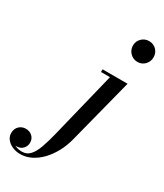

<svg xmlns="http://www.w3.org/2000/svg" viewBox="-470 -853 1030 1206"><g transform="rotate(30 44.5 -250.0)"><path d="M-110 260Q-141.5 260 -167.8 248.2Q-194 236.5 -209 217Q-224 197.5 -224 173.5Q-224 152 -214.8 136.2Q-205.5 120.5 -190 112.2Q-174.5 104 -156.5 104Q-128.5 104 -109.5 121.5Q-90.5 139 -90.5 168Q-90.5 191.5 -107.5 210.5Q-124.5 229.5 -155.5 229.5Q-182.5 229.5 -202.8 213.5Q-223 197.5 -223 173.5H-204Q-204 191.5 -190.8 206.8Q-177.5 222 -155.8 231.8Q-134 241.5 -108 241.5Q-73 241.5 -50.2 216.5Q-27.5 191.5 -11.5 146.8Q4.5 102 19 43.5L138 -440.5H73V-460H254.5L133.5 11.5Q120.5 63.5 96.2 108.8Q72 154 39.8 188Q7.5 222 -30.5 241Q-68.5 260 -110 260ZM238.5 -609.5Q207.5 -609.5 185.5 -631.8Q163.5 -654 163.5 -685Q163.5 -717 185.5 -738.5Q207.5 -760 238.5 -760Q270.5 -760 291.8 -738.5Q313 -717 313 -685Q313 -654 291.8 -631.8Q270.5 -609.5 238.5 -609.5Z"/></g></svg>

Font: Bodoni Moda 11pt SemiBold
Style: Italic
Weight: 600
Italic angle: -13°
Designer: Owen Earl
Foundry: indestructible type
Version: Version 2.004